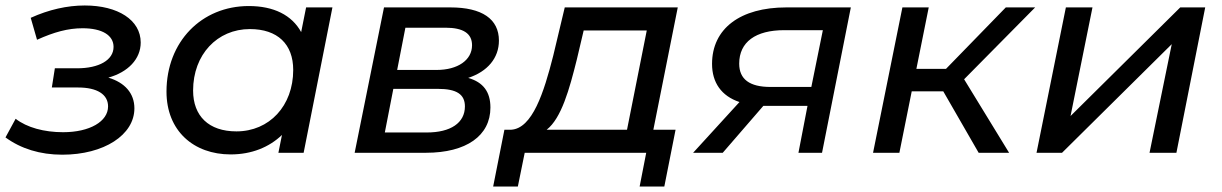

<svg xmlns="http://www.w3.org/2000/svg" viewBox="-29 -557 4455 700"><path d="M366 -274C438 -294 484 -342 484 -402C484 -484 401 -537 280 -537C216 -537 149 -522 83 -492L106 -412C168 -440 219 -454 272 -454C344 -454 385 -428 385 -386C385 -338 332 -308 252 -308H171L160 -238H256C325 -238 365 -213 365 -169C365 -114 298 -75 201 -75C132 -75 69 -92 28 -124L-9 -56C47 -15 117 7 198 7C350 7 461 -65 461 -162C461 -217 426 -256 366 -274Z M1087 -530 1069 -440C1035 -502 969 -535 878 -535C706 -535 578 -405 578 -223C578 -80 677 6 812 6C888 6 952 -20 999 -65L986 0H1078L1183 -530ZM833 -78C732 -78 675 -134 675 -227C675 -358 763 -451 882 -451C983 -451 1040 -396 1040 -302C1040 -171 953 -78 833 -78Z M1678 -273C1748 -296 1790 -345 1790 -409C1790 -488 1728 -530 1613 -530H1371L1264 0H1524C1671 0 1759 -62 1759 -165C1759 -222 1733 -257 1678 -273ZM1449 -456H1595C1660 -456 1692 -435 1692 -392C1692 -338 1640 -302 1563 -302H1419ZM1527 -74H1374L1405 -233H1568C1636 -233 1666 -213 1666 -169C1666 -109 1614 -74 1527 -74Z M2442 -530H2030L1988 -354C1954 -220 1912 -88 1834 -84H1810L1769 123H1859L1884 0H2327L2303 123H2393L2434 -84H2353ZM2074 -340 2099 -446H2329L2257 -84H1964C2018 -126 2047 -232 2074 -340Z M2838 -530C2670 -530 2567 -453 2567 -324C2567 -256 2601 -207 2667 -185L2498 0H2606L2754 -171H2764H2915L2882 0H2968L3073 -530ZM2929 -240H2780C2704 -240 2666 -268 2666 -325C2666 -404 2726 -447 2830 -447H2971Z M3745 -530H3638L3420 -306H3312L3357 -530H3261L3154 0H3250L3295 -224H3410L3539 0H3650L3486 -268Z M3750 0H3843L4243 -396L4162 0H4260L4365 -530H4274L3874 -134L3954 -530H3857Z"/></svg>

Font: AWKNG-Font Medium
Style: Italic
Weight: 500
Italic angle: -11.3°
Designer: Awakening Church
Foundry: Awakening Church
Version: Version 1.700;PS 001.700;hotconv 1.0.88;makeotf.lib2.5.64775